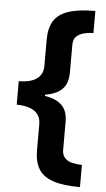

<svg xmlns="http://www.w3.org/2000/svg" viewBox="-59 -758 531 960"><g transform="rotate(5 206.0 -278.0)"><path d="M380 164Q294 164 243.5 146.5Q193 129 171.5 92.5Q150 56 150 0V-132Q150 -163 134 -182.5Q118 -202 90.5 -210.5Q63 -219 29 -219V-337Q64 -337 91 -345.5Q118 -354 134 -373.5Q150 -393 150 -424V-557Q150 -613 171.5 -649Q193 -685 243.5 -702.5Q294 -720 380 -720V-609Q355 -609 332 -603Q309 -597 294.5 -583Q280 -569 280 -541V-404Q280 -347 251 -318.5Q222 -290 166 -281V-275Q223 -266 251.5 -237.5Q280 -209 280 -155V-15Q280 12 294.5 27Q309 42 332 47Q355 52 380 53Z"/></g></svg>

Font: Noto Sans Khmer
Style: Bold
Weight: 700
Version: Version 2.003